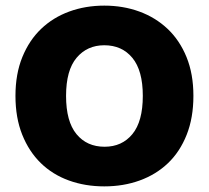

<svg xmlns="http://www.w3.org/2000/svg" viewBox="-20 -645 743 683"><path d="M668 -304Q668 -226 644 -165.5Q620 -105 577.5 -64.5Q535 -24 477 -3Q419 18 351 18Q283 18 225 -3Q167 -24 125 -65Q83 -106 59 -166Q35 -226 35 -304Q35 -382 59.5 -442Q84 -502 126.5 -542.5Q169 -583 226.5 -604Q284 -625 351 -625Q418 -625 475.5 -604Q533 -583 576 -542.5Q619 -502 643.5 -442Q668 -382 668 -304ZM488 -304Q488 -394 451 -439Q414 -484 351 -484Q290 -484 252.5 -439.5Q215 -395 215 -304Q215 -213 252 -168Q289 -123 352 -123Q414 -123 451 -168Q488 -213 488 -304Z"/></svg>

Font: Baloo Bhai 2 ExtraBold
Style: Regular
Weight: 800
Designer: Supriya Tembe, Noopur Datye and Ek Type
Foundry: Ek Type
Version: Version 1.640;PS 1.000;hotconv 16.6.51;makeotf.lib2.5.65220;